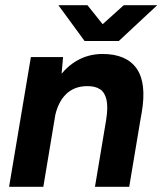

<svg xmlns="http://www.w3.org/2000/svg" viewBox="-20 -720 626 740"><path d="M15 0 99 -500H223L215 -408L147 0ZM346 0 389 -257 524 -275 478 0ZM389 -257Q397 -307 390.5 -335.5Q384 -364 365.5 -376Q347 -388 319 -388Q267 -389 234 -356.5Q201 -324 190 -262L146 -263Q159 -343 191.5 -398.5Q224 -454 271 -483Q318 -512 375 -512Q467 -512 506.5 -456Q546 -400 526 -285L521 -257ZM307 -562V-565L457 -700H586L438 -562ZM306 -562 205 -700H317L425 -565L424 -562Z"/></svg>

Font: Figtree
Style: Bold Italic
Weight: 700
Italic angle: -9.5°
Foundry: Erik Kennedy
Version: Version 2.001;gftools[0.9.30]